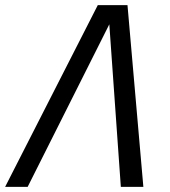

<svg xmlns="http://www.w3.org/2000/svg" viewBox="-46 -730 666 750"><path d="M-26 0 336 -710H452L514 0H426L381 -635L62 0Z"/></svg>

Font: Geist Mono
Style: Italic
Weight: 400
Italic angle: -12°
Monospace: yes
Designer: Basement.studio, Andrés Briganti, Mateo Zaragoza
Foundry: Basement.studio, Vercel, Andrés Briganti, Guido Ferreyra, Mateo Zaragoza
Version: Version 1.500